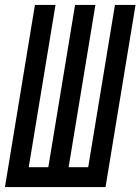

<svg xmlns="http://www.w3.org/2000/svg" viewBox="-29 -755 567 775"><path d="M-9 0 112 -735H195L87 -80H166L274 -735H356L248 -80H327L435 -735H518L397 0Z"/></svg>

Font: Iosevka Term Curly Md Obl
Style: Regular
Weight: 500
Italic angle: -9°
Designer: Belleve Invis
Foundry: Belleve Invis
Version: Version 32.3.0